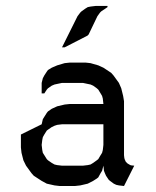

<svg xmlns="http://www.w3.org/2000/svg" viewBox="-20 -621 521 641"><path d="M49.8 -128.9V-171.9L119.1 -206.1L123 -223.1L127.9 -231L136.2 -244.1L140.1 -249L152.8 -257.8L170.9 -266.1L195.8 -272L213.9 -273.9H325.2L323.2 -292L320.8 -300.8L315.9 -309.1L308.1 -321.8L303.2 -326.2L291 -335L282.2 -338.9L272.9 -340.8L256.8 -344.2H187L170.9 -340.8L162.1 -338.9L152.8 -335L140.1 -326.2L136.2 -321.8L127.9 -309.1H119.1V-344.2L123 -359.9L127.9 -369.1L136.2 -381.8L140.1 -387.2L152.8 -395L170.9 -402.8L195.8 -410.2L213.9 -412.1H265.1L282.2 -410.2L308.1 -402.8L325.2 -395L351.1 -377.9L358.9 -369.1L377 -344.2L384.8 -326.2L391.1 -300.8L394 -283.2V-103L395 -94.2L396 -89.8L399.9 -81.1L405.8 -75.2L415 -69.8L418.9 -68.8L428.2 -67.9L394 0L377 -2L368.2 -3.9L359.9 -7.8L347.2 -17.1L342.8 -21L334 -34.2L330.1 -43L327.1 -50.8L325.2 -67.9L320.8 -50.8L315.9 -43L308.1 -28.8L303.2 -24.9L291 -17.1L272.9 -7.8L248 -2L230 0H179.2L162.1 -2L136.2 -7.8L119.1 -17.1L92.8 -34.2L85 -43L66.9 -67.9L58.1 -85.9L51.8 -110.8ZM119.1 -137.2 121.1 -120.1 123 -110.8 127.9 -103 136.2 -89.8 140.1 -85.9 152.8 -77.1 162.1 -71.8 170.9 -69.8 187 -67.9H256.8L272.9 -69.8L282.2 -71.8L291 -77.1L303.2 -85.9L308.1 -89.8L315.9 -103L320.8 -110.8L323.2 -120.1L325.2 -137.2V-206.1H187L170.9 -204.1L162.1 -201.2L152.8 -196.8L140.1 -188L136.2 -185.1L127.9 -171.9L123 -163.1L121.1 -153.8ZM187 -462.9 238.8 -566.9 248 -579.1 252 -583 264.2 -591.8 272.9 -597.2 282.2 -599.1 298.8 -601.1H338.9V-597.2L331.1 -591.8L317.9 -583L314 -579.1L305.2 -566.9L275.9 -505.9L272 -502L195.8 -462.9Z"/></svg>

Font: Petahja
Style: Regular
Weight: 400
Designer: T. Christopher White
Version: Version 1.1